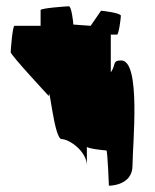

<svg xmlns="http://www.w3.org/2000/svg" viewBox="-20 -598 492 610"><path d="M14 -432C14 -423 135 -293 135 -293C137 -335 152 -156 176 -156C200 -156 256 -117 256 -72V-132C256 -126 313 -120 318 -120C322 -120 326 -2 326 -8C326 -8 401 -7 401 -72C401 -137 429 -406 365 -406C336 -406 349 -392 332 -368V-488H352C357 -488 364 -539 364 -548C364 -557 304 -564 301 -564L268 -516L213 -520C213 -527 207 -578 199 -578C191 -578 109 -572 109 -566V-516H26C20 -516 14 -440 14 -432Z"/></svg>

Font: Ampere
Style: SCUltCnd
Weight: 400
Version: Version 1